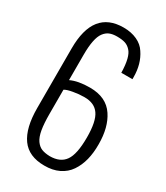

<svg xmlns="http://www.w3.org/2000/svg" viewBox="-212 -941 901 1043"><g transform="rotate(30 239.0 -419.5)"><path d="M129.9 -396V-245.1Q129.9 -184.1 136.7 -145Q143.6 -106 158.9 -84.5Q174.3 -63 194.3 -54.9Q214.4 -46.9 245.1 -45.9Q311 -45.9 340.3 -87.9Q370.1 -129.4 370.1 -234.9Q370.1 -335.9 340.8 -377Q312.5 -418 250 -418Q214.8 -418 180.2 -411.6Q146 -405.8 129.9 -396ZM56.2 -238.8V-612.8Q56.2 -852.1 245.1 -852.1Q293 -852.1 329.6 -835.2Q366.2 -818.4 385.7 -787.6Q425.8 -728.5 425.8 -646V-632.8H356Q354 -731.9 323.7 -762.7Q308.6 -779.3 289.3 -785.6Q270 -792 237.8 -792Q210.4 -792 191.7 -784.2Q172.9 -776.4 158.4 -757.1Q144 -737.8 137 -702.6Q129.9 -667.5 129.9 -615.2V-456.1Q175.8 -478 250 -478Q352.5 -478 399.4 -407.2Q443.8 -340.8 443.8 -234.9Q444.3 -181.2 433.1 -137Q421.9 -92.8 398.4 -58.3Q375 -23.9 335.9 -5.1Q296.9 13.7 245.1 13.2Q147.5 13.2 101.8 -50.3Q56.2 -113.8 56.2 -238.8Z"/></g></svg>

Font: VL Oswald
Style: Light
Weight: 300
Designer: vernon adams
Foundry: vernon adams
Version: Version ; ttfautohint (v0.92.18-e454-dirty) -l 8 -r 50 -G 20